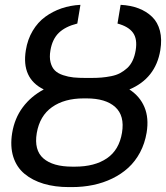

<svg xmlns="http://www.w3.org/2000/svg" viewBox="-20 -757 680 787"><path d="M332.4 -437.5H352.3Q376.8 -437.5 396 -439.1Q415.1 -440.7 435.7 -444.8Q456.3 -448.9 471.8 -457Q487.2 -465.2 500.9 -477.5Q514.6 -489.7 523.4 -508.3Q532.3 -527 536.2 -551.1Q543.7 -596.9 525.2 -622.7Q506.7 -648.4 461.6 -660.5L474.4 -737.2Q515.6 -735.1 548.1 -722.7Q580.6 -710.2 603.5 -688Q626.4 -665.8 635.5 -630.9Q644.5 -595.9 637.1 -551.1Q617.9 -435.7 510.3 -390.3Q553.3 -362.6 572.1 -317.8Q590.9 -273.1 581 -213.1Q573.5 -168.7 554 -132.1Q534.4 -95.5 505.9 -69.4Q477.3 -43.3 440.5 -25.4Q403.8 -7.5 362 1.2Q320.3 9.9 274.1 9.9H262.8Q204.9 9.9 158.7 -3.9Q112.6 -17.8 80.3 -44.7Q47.9 -71.7 34.4 -114.3Q21 -157 29.8 -211.6Q39.8 -272.4 73.5 -317.5Q107.2 -362.6 159.4 -390.3Q67.1 -435.7 85.9 -551.1Q93 -595.5 114 -630.7Q134.9 -665.8 165.3 -688Q195.7 -710.2 232.1 -722.7Q268.5 -735.1 309.7 -737.2L296.9 -660.5Q248.2 -648.4 221.4 -622.7Q194.6 -596.9 186.8 -551.1Q181.8 -522.4 187.3 -501.2Q192.8 -480.1 205.1 -468Q217.3 -456 238.6 -448.9Q259.9 -441.8 281.4 -439.6Q302.9 -437.5 332.4 -437.5ZM334.5 -353.7H323.2Q244 -353.7 193.4 -318Q142.8 -282.3 130.7 -211.6Q119 -141.7 157.8 -107.8Q196.7 -73.9 276.3 -73.9H287.6Q367.9 -73.9 418.1 -108Q468.4 -142 480.1 -213.1Q491.5 -282.7 452.4 -318.2Q413.4 -353.7 334.5 -353.7Z"/></svg>

Font: Karasuma Gothic
Style: Italic
Weight: 400
Italic angle: -9.39999°
Designer: Rasmus Andersson / Ryoko Nishizuka
Foundry: Genbu
Version: Version 1.00